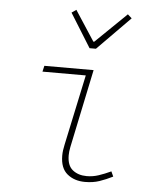

<svg xmlns="http://www.w3.org/2000/svg" viewBox="-53 -780 706 839"><g transform="rotate(5 300.0 -361.0)"><path d="M351 12Q304 12 273 -13.5Q242 -39 242 -94Q242 -105 243.5 -117Q245 -129 248 -142L314 -452H124L130 -478H346L274 -134Q272 -124 271 -115Q270 -106 270 -98Q270 -53 294.5 -33.5Q319 -14 356 -14Q383 -14 408.5 -22.5Q434 -31 462 -44L472 -22Q442 -7 414 2.5Q386 12 351 12ZM320 -572 228 -720 248 -734 334 -602H338L474 -734L492 -718L348 -572Z"/></g></svg>

Font: Source Code Pro ExtraLight ExtraLight
Style: Italic
Weight: 250
Italic angle: -11°
Monospace: yes
Version: Version 1.016;hotconv 1.0.116;makeotfexe 2.5.65601